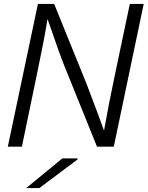

<svg xmlns="http://www.w3.org/2000/svg" viewBox="-20 -750 755 982"><path d="M715 -730 562 0H476L306 -421Q293 -454 279 -493Q265 -532 249 -579Q233 -626 223 -653Q208 -556 169 -371L92 0H20L174 -730H257L422 -323Q488 -150 512 -82Q536 -218 567 -364L644 -730ZM114 212 299 60H377L376 66L181 212Z"/></svg>

Font: Nacelle Light
Style: Italic
Weight: 300
Italic angle: -12°
Designer: Sora Sagano
Foundry: Sora Sagano
Version: Version 1.000;FEAKit 1.0